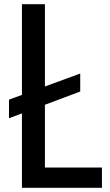

<svg xmlns="http://www.w3.org/2000/svg" viewBox="-20 -826 525 919"><path d="M23 -260V-349L364 -474V-388ZM85 73V-806H195V-24H468V73Z"/></svg>

Font: Farlight84_Sys_V01
Style: Regular
Weight: 400
Designer: Ryoko NISHIZUKA  (kana, bopomofo & ideographs); Paul D. Hunt (Latin, Greek & Cyrillic); Sandoll Communications , Soo-you
Foundry: Adobe
Version: Version 2.004;October 29, 2024;FontCreator 14.0.0.2814 64-bi